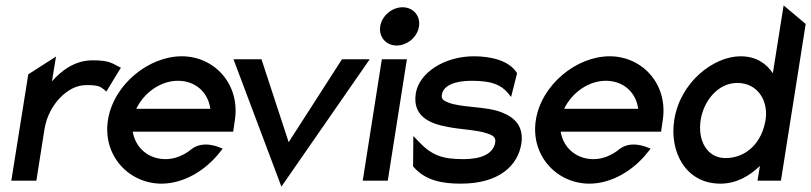

<svg xmlns="http://www.w3.org/2000/svg" viewBox="-20 -671 3012 713"><path d="M22 0H115L145 -190C153 -241 177 -281 204 -309C229 -334 261 -355 301 -355C345 -355 352 -350 367 -338L375 -331L429 -420L420 -424C395 -437 383 -447 324 -447C261 -447 212 -413 173 -369L188 -461L85 -395Z M381 -226C360 -95 457 11 580 11C661 11 744 -37 799 -109L807 -119L797 -123C796 -123 736 -152 691 -117C663 -94 629 -80 595 -80C531 -80 483 -122 473 -182H846L852 -224C873 -356 778 -462 655 -462C532 -462 402 -357 381 -226ZM486 -267C515 -327 576 -371 641 -371C706 -371 753 -328 761 -267Z M847 -451 1025 22 1353 -451H1250L1052 -143L951 -451Z M1392 -573C1386 -533 1414 -502 1453 -502C1492 -502 1530 -533 1536 -573C1542 -613 1514 -644 1475 -644C1436 -644 1398 -613 1392 -573ZM1327 0H1420L1491 -451H1398Z M1524 -324C1511 -239 1576 -212 1641 -200C1689 -190 1752 -189 1791 -175C1811 -168 1822 -161 1819 -142C1812 -99 1766 -80 1701 -80C1622 -80 1583 -94 1533 -147L1515 -166L1514 -53L1516 -51C1560 0 1624 11 1691 11C1835 11 1903 -57 1916 -137C1926 -203 1890 -235 1845 -253C1787 -277 1698 -270 1645 -290C1627 -297 1618 -303 1621 -320C1627 -355 1672 -371 1731 -371C1803 -371 1838 -358 1866 -326L1878 -311L1900 -398L1899 -401C1870 -447 1801 -462 1740 -462C1629 -462 1536 -400 1524 -324Z M1970 -226C1949 -95 2046 11 2169 11C2250 11 2333 -37 2388 -109L2396 -119L2386 -123C2385 -123 2325 -152 2280 -117C2252 -94 2218 -80 2184 -80C2120 -80 2072 -122 2062 -182H2435L2441 -224C2462 -356 2367 -462 2244 -462C2121 -462 1991 -357 1970 -226ZM2075 -267C2104 -327 2165 -371 2230 -371C2295 -371 2342 -328 2350 -267Z M2484 -226C2465 -108 2526 11 2655 11C2714 11 2763 -17 2802 -55L2793 0H2880L2972 -582L2890 -651L2850 -399C2826 -435 2788 -462 2730 -462C2631 -462 2506 -367 2484 -226ZM2582 -226C2593 -295 2645 -363 2718 -363C2795 -363 2834 -295 2823 -226C2810 -143 2753 -84 2674 -84C2605 -84 2570 -150 2582 -226Z"/></svg>

Font: Charger Pro
Style: ExBdNarObl
Weight: 400
Designer: Jasper
Foundry: Cannot Into Space Fonts
Version: Version 1.09